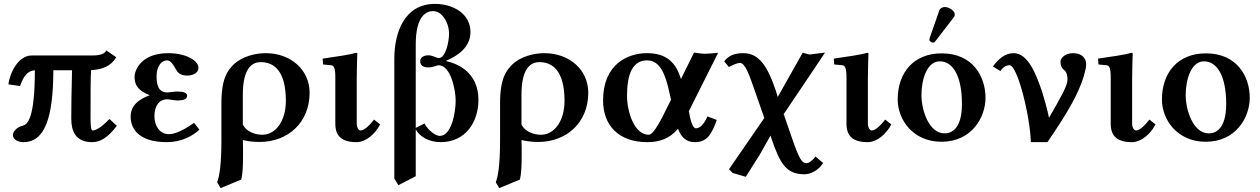

<svg xmlns="http://www.w3.org/2000/svg" viewBox="-20 -718 6472 986"><path d="M449 -433H142C75 -433 31 -346 23 -285L83 -276C102 -332 125 -355 159 -357C159 -106 120 -79 98 -73C59 -64 46 -35 46 -26C46 4 81 12 100 12C212 12 253 -117 254 -357H350C347 -244 346 -167 346 -109C346 -46 367 12 453 12C514 12 556 -41 580 -72L542 -107C492 -54 465 -48 456 -48C448 -48 445 -69 445 -109C445 -242 445 -322 448 -358C506 -361 550 -378 577 -424L526 -459C515 -435 477 -433 449 -433Z M773 -121C773 -175 798 -208 839 -208C841 -208 852 -207 863 -205C873 -204 884 -202 890 -202C929 -202 941 -212 941 -227C941 -241 923 -248 891 -248C885 -248 861 -246 848 -244C843 -244 840 -243 840 -243C809 -243 784 -259 784 -325C784 -386 815 -408 838 -408C857 -408 871 -384 882 -364C892 -346 904 -330 942 -330C962 -330 999 -338 999 -370C999 -408 933 -445 844 -445C710 -445 671 -363 671 -322C671 -276 696 -250 749 -229C653 -194 651 -141 651 -118C651 -66 683 12 837 12C910 12 969 -19 1004 -52L977 -87C927 -53 883 -29 847 -29C802 -29 773 -70 773 -121Z M1219 204C1226 177 1228 134 1228 87V36C1228 24 1227 12 1227 1C1249 7 1281 11 1313 11C1458 11 1570 -88 1570 -242C1570 -357 1476 -445 1344 -445C1291 -445 1222 -428 1179 -386C1150 -356 1117 -319 1117 -186V3C1117 128 1107 187 1095 218L1113 248ZM1448 -200C1448 -97 1396 -26 1327 -26C1290 -26 1244 -42 1227 -79V-232C1227 -374 1279 -399 1319 -399C1387 -399 1448 -354 1448 -200Z M1702 -321V-83C1702 -22 1732 12 1811 12C1860 12 1908 -32 1932 -79L1901 -104C1876 -72 1850 -48 1832 -48C1823 -48 1812 -61 1812 -83V-321C1812 -371 1815 -444 1815 -444C1815 -446 1810 -447 1808 -447C1777 -437 1707 -427 1637 -417L1639 -387L1680 -383C1694 -382 1702 -371 1702 -321Z M2005 199 2026 233 2115 187V-54C2134 -16 2184 12 2243 12C2371 12 2437 -92 2437 -205C2437 -349 2327 -392 2269 -405C2335 -433 2396 -477 2396 -554C2396 -649 2305 -698 2214 -698C2056 -698 2005 -550 2005 -416ZM2115 -489C2115 -639 2171 -661 2204 -661C2249 -661 2286 -604 2286 -544C2286 -503 2268 -420 2234 -420C2220 -420 2203 -434 2179 -434C2158 -434 2138 -424 2138 -404C2138 -383 2152 -372 2179 -372C2208 -372 2223 -383 2232 -383C2295 -383 2320 -256 2320 -201C2320 -138 2298 -20 2238 -20C2220 -20 2181 -44 2160 -84L2115 -61Z M2650 204C2657 177 2659 134 2659 87V36C2659 24 2658 12 2658 1C2680 7 2712 11 2744 11C2889 11 3001 -88 3001 -242C3001 -357 2907 -445 2775 -445C2722 -445 2653 -428 2610 -386C2581 -356 2548 -319 2548 -186V3C2548 128 2538 187 2526 218L2544 248ZM2879 -200C2879 -97 2827 -26 2758 -26C2721 -26 2675 -42 2658 -79V-232C2658 -374 2710 -399 2750 -399C2818 -399 2879 -354 2879 -200Z M3303 -445C3203 -445 3077 -388 3077 -202C3077 -78 3153 12 3304 12C3369 12 3420 -7 3462 -57C3479 -10 3507 12 3548 12C3606 12 3632 -20 3661 -102L3613 -120C3590 -68 3568 -59 3553 -59C3541 -59 3527 -87 3518 -146L3516 -144L3668 -447C3639 -444 3615 -442 3601 -442C3589 -442 3576 -443 3544 -448L3477 -312C3453 -392 3407 -445 3303 -445ZM3426 -206 3413 -180C3377 -106 3337 -26 3312 -26C3236 -26 3200 -146 3200 -226C3200 -336 3228 -408 3303 -408C3370 -408 3398 -335 3418 -241Z M3858 -247C3874 -202 3889 -157 3905 -112L3734 136L3724 151L3742 170L3810 190L3883 74L3937 -22L3941 -9C3985 121 4017 177 4111 177C4144 177 4184 156 4207 119L4168 86C4147 112 4132 120 4122 120C4098 120 4085 101 4045 -15C4032 -53 4018 -93 4005 -131L4002 -128L4138 -330L4217 -448C4199 -446 4159 -441 4137 -438L4102 -447C4061 -374 4016 -295 3974 -220C3966 -247 3971 -229 3963 -256C3923 -373 3880 -445 3798 -445C3749 -445 3721 -431 3699 -403L3723 -374C3754 -390 3772 -395 3779 -395C3806 -395 3825 -342 3858 -247Z M4327 -321V-83C4327 -22 4357 12 4436 12C4485 12 4533 -32 4557 -79L4526 -104C4501 -72 4475 -48 4457 -48C4448 -48 4437 -61 4437 -83V-321C4437 -371 4440 -444 4440 -444C4440 -446 4435 -447 4433 -447C4402 -437 4332 -427 4262 -417L4264 -387L4305 -383C4319 -382 4327 -371 4327 -321Z M4590 -207C4590 -104 4668 10 4815 10C4970 10 5041 -115 5041 -216C5041 -321 4979 -444 4816 -444C4671 -444 4590 -344 4590 -207ZM4806 -403C4874 -403 4920 -327 4920 -184C4920 -57 4867 -33 4831 -33C4749 -33 4712 -155 4712 -229C4712 -314 4742 -403 4806 -403ZM4832 -682C4821 -682 4808 -676 4804 -665L4754 -522C4753 -519 4753 -514 4753 -513C4753 -506 4765 -499 4773 -499C4777 -499 4781 -503 4784 -507L4878 -629C4882 -634 4883 -639 4883 -644C4883 -664 4852 -682 4832 -682Z M5492 -445C5447 -445 5426 -418 5426 -401C5426 -385 5430 -370 5443 -360C5452 -353 5462 -341 5462 -309C5462 -278 5429 -220 5367 -113C5359 -154 5345 -203 5332 -246C5300 -340 5259 -445 5185 -445C5139 -445 5105 -412 5079 -377L5117 -353C5130 -371 5144 -383 5165 -383C5204 -383 5269 -130 5274 12H5359C5474 -156 5517 -238 5545 -324C5552 -349 5558 -372 5558 -388C5558 -418 5536 -445 5492 -445Z M5684 -321V-83C5684 -22 5714 12 5793 12C5842 12 5890 -32 5914 -79L5883 -104C5858 -72 5832 -48 5814 -48C5805 -48 5794 -61 5794 -83V-321C5794 -371 5797 -444 5797 -444C5797 -446 5792 -447 5790 -447C5759 -437 5689 -427 5619 -417L5621 -387L5662 -383C5676 -382 5684 -371 5684 -321Z M5947 -207C5947 -104 6025 10 6172 10C6327 10 6398 -115 6398 -216C6398 -321 6336 -444 6173 -444C6028 -444 5947 -344 5947 -207ZM6163 -403C6231 -403 6277 -327 6277 -184C6277 -57 6224 -33 6188 -33C6106 -33 6069 -155 6069 -229C6069 -314 6099 -403 6163 -403Z"/></svg>

Font: Libertinus Serif Semibold
Style: Regular
Weight: 600
Designer: Philipp H. Poll, Khaled Hosny
Foundry: Caleb Maclennan
Version: Version 7.050;RELEASE